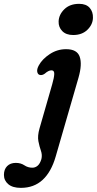

<svg xmlns="http://www.w3.org/2000/svg" viewBox="-148 -712 493 976"><path d="M224 -534Q188 -534 168.5 -554Q149 -574 150 -603Q151 -637.5 179 -665Q207 -692.5 254.5 -692.5Q290 -692.5 307.8 -672.2Q325.5 -652 324.5 -621Q323.5 -587 296.2 -560.5Q269 -534 224 -534ZM251 -317 135 84Q112.5 162 68.5 202.5Q24.5 243 -42 243Q-84 243 -106 224.2Q-128 205.5 -128 177Q-128 149 -111.8 132.5Q-95.5 116 -67.5 116Q-42.5 116 -24.2 128.2Q-6 140.5 16.5 140.5Q31.5 140.5 43.5 130.2Q55.5 120 62.5 96.5Q67.5 75.5 60 54.2Q52.5 33 47.2 6Q42 -21 53 -59.5L117.5 -284Q127 -317 127.8 -335.8Q128.5 -354.5 113.5 -354.5Q98.5 -354.5 79.5 -337.5Q65.5 -327.5 53 -331.5Q43.5 -334.5 41.2 -347.8Q39 -361 49.5 -380Q67 -412 105 -437Q143 -462 188 -462Q244 -462 257.2 -423.5Q270.5 -385 251 -317Z"/></svg>

Font: Fraunces 72pt SuperSoft SemiBold
Style: Italic
Weight: 600
Italic angle: -16°
Version: Version 1.000;[b76b70a41]